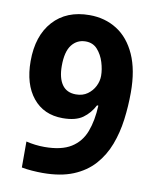

<svg xmlns="http://www.w3.org/2000/svg" viewBox="-83 -786 696 859"><g transform="rotate(10 265.5 -356.0)"><path d="M496 -413Q496 -351 488 -289.5Q480 -228 459.5 -174Q439 -120 402 -78.5Q365 -37 308 -13.5Q251 10 169 10Q147 10 120.5 8Q94 6 74 2V-116Q115 -106 157 -106Q234 -106 278 -133.5Q322 -161 341 -211.5Q360 -262 363 -330H357Q338 -293 306 -270Q274 -247 215 -247Q129 -247 79.5 -308Q30 -369 30 -474Q30 -589 90 -655.5Q150 -722 255 -722Q325 -722 379.5 -687.5Q434 -653 465 -584Q496 -515 496 -413ZM258 -603Q219 -603 195 -572.5Q171 -542 171 -477Q171 -422 192 -392Q213 -362 255 -362Q286 -362 307.5 -377.5Q329 -393 340.5 -416Q352 -439 352 -463Q352 -492 342 -524.5Q332 -557 311.5 -580Q291 -603 258 -603Z"/></g></svg>

Font: Noto Sans Gujarati UI SemiCondensed
Style: Bold
Weight: 700
Width: 4
Designer: Jelle Bosma - Monotype Design Team, Universal Thirst
Foundry: Monotype Imaging Inc.
Version: Version 2.106; ttfautohint (v1.8.4.7-5d5b)